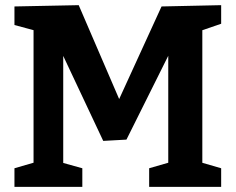

<svg xmlns="http://www.w3.org/2000/svg" viewBox="-20 -724 913 744"><path d="M837 -632 744 -600 764 -637V-70L744 -99L837 -72V0H558V-72L655 -100L632 -70V-551L653 -550L470 -183L380 -178L204 -552H225V-70L209 -97L299 -72V0H36V-72L129 -99L110 -70V-637L129 -602L36 -627V-699L285 -704L450 -321H433L606 -699L837 -704Z"/></svg>

Font: Bitter Thin
Style: Bold
Weight: 700
Version: Version 3.021